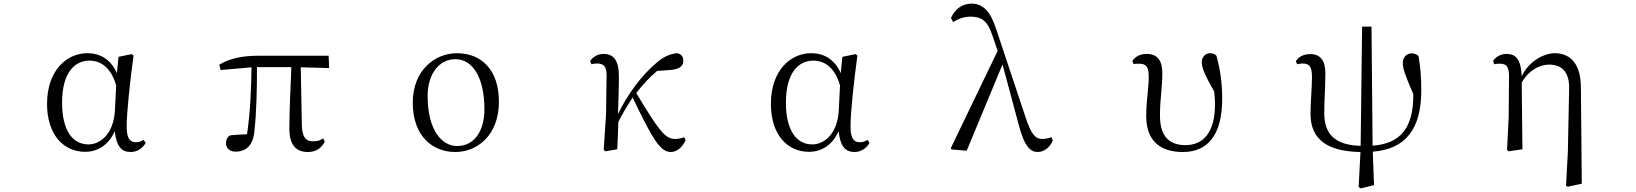

<svg xmlns="http://www.w3.org/2000/svg" viewBox="-20 -825 9040 1061"><path d="M451 14C513 14 578 -18 614 -100C624 -16 651 15 702 15C739 15 769 -7 785 -35L774 -52C760 -44 749 -39 731 -39C698 -39 680 -60 680 -127C680 -204 699 -380 718 -518L708 -526L635 -511L626 -421C592 -497 534 -531 462 -531C350 -531 240 -437 240 -251C240 -82 330 14 451 14ZM622 -353 615 -213C607 -82 532 -27 469 -27C379 -27 323 -107 323 -258C323 -425 394 -490 474 -490C535 -490 593 -454 622 -353Z M1682 15C1725 15 1756 -6 1775 -42L1766 -60C1750 -50 1735 -44 1710 -44C1672 -44 1650 -64 1648 -132L1642 -453L1799 -449L1796 -517H1410C1315 -517 1251 -502 1192 -468L1199 -438L1370 -453C1368 -337 1364 -211 1345 -83C1309 -82 1279 -80 1251 -77C1236 -67 1229 -54 1229 -34C1229 -6 1249 13 1282 13C1341 13 1380 -24 1386 -102C1398 -212 1400 -337 1400 -454H1590C1585 -328 1579 -205 1579 -114C1579 -21 1618 15 1682 15Z M2496 15C2615 15 2737 -75 2737 -263C2737 -439 2640 -531 2505 -531C2385 -531 2261 -438 2261 -258C2261 -70 2373 15 2496 15ZM2506 -18C2422 -18 2343 -105 2343 -295C2343 -415 2406 -498 2496 -498C2595 -498 2657 -391 2657 -221C2657 -106 2604 -18 2506 -18Z M3687 15C3718 15 3751 -9 3769 -51L3760 -67C3749 -62 3731 -57 3711 -57C3654 -57 3619 -107 3496 -311C3534 -360 3572 -400 3611 -433L3680 -438C3730 -441 3756 -456 3756 -490C3756 -516 3741 -526 3724 -531C3690 -528 3654 -518 3608 -478C3530 -413 3451 -310 3395 -195C3397 -264 3400 -334 3400 -398C3401 -493 3371 -527 3314 -527C3281 -527 3256 -509 3241 -488L3248 -470C3258 -473 3269 -474 3280 -474C3318 -474 3333 -456 3332 -402L3329 -192L3316 3L3326 11L3391 0C3394 -51 3395 -100 3397 -151C3427 -210 3446 -240 3476 -286C3588 -53 3629 15 3687 15Z M4451 14C4513 14 4578 -18 4614 -100C4624 -16 4651 15 4702 15C4739 15 4769 -7 4785 -35L4774 -52C4760 -44 4749 -39 4731 -39C4698 -39 4680 -60 4680 -127C4680 -204 4699 -380 4718 -518L4708 -526L4635 -511L4626 -421C4592 -497 4534 -531 4462 -531C4350 -531 4240 -437 4240 -251C4240 -82 4330 14 4451 14ZM4622 -353 4615 -213C4607 -82 4532 -27 4469 -27C4379 -27 4323 -107 4323 -258C4323 -425 4394 -490 4474 -490C4535 -490 4593 -454 4622 -353Z M5715 15C5749 15 5784 -12 5798 -49L5790 -67C5773 -60 5753 -57 5740 -57C5702 -57 5679 -81 5648 -175L5485 -664C5453 -764 5411 -805 5348 -805C5297 -805 5258 -775 5235 -726L5247 -703C5274 -720 5305 -733 5344 -733C5402 -733 5437 -711 5463 -632L5493 -544L5234 -6L5239 1L5322 8L5520 -469L5608 -141C5641 -11 5676 15 5715 15Z M6517 15C6650 15 6734 -74 6734 -280C6734 -369 6721 -451 6702 -517C6694 -526 6682 -531 6667 -531C6641 -531 6621 -510 6621 -481C6621 -450 6638 -411 6690 -318C6693 -292 6694 -269 6694 -246C6694 -92 6628 -23 6531 -23C6433 -23 6390 -80 6390 -188C6390 -275 6403 -342 6403 -420C6403 -487 6379 -527 6317 -527C6281 -527 6254 -513 6237 -488L6245 -470C6253 -473 6263 -473 6274 -473C6315 -473 6328 -455 6328 -398C6328 -341 6314 -267 6314 -184C6314 -45 6393 15 6517 15Z M7499 216 7573 198 7566 13C7744 0 7836 -109 7834 -331C7834 -397 7829 -459 7819 -514C7810 -525 7796 -530 7780 -530C7756 -530 7732 -512 7732 -476C7732 -449 7742 -415 7790 -305V-303C7791 -117 7718 -31 7565 -20L7559 -678H7507L7499 -19C7359 -23 7298 -82 7298 -199C7298 -277 7304 -345 7304 -420C7304 -489 7278 -526 7220 -526C7181 -526 7154 -509 7141 -487L7148 -470C7157 -472 7167 -474 7178 -474C7217 -474 7230 -456 7230 -399C7230 -338 7222 -266 7222 -196C7222 -50 7321 12 7498 15L7488 208Z M8634 201 8643 207 8721 190 8716 -345C8715 -485 8646 -531 8572 -531C8515 -531 8430 -490 8389 -403C8385 -500 8355 -527 8305 -527C8270 -527 8244 -509 8231 -488L8237 -470C8249 -473 8258 -473 8269 -473C8305 -473 8319 -456 8319 -403L8317 -178L8308 3L8317 11L8393 0L8389 -368C8426 -436 8488 -468 8540 -468C8608 -468 8654 -431 8651 -331L8644 16Z"/></svg>

Font: Harano Aji Mincho K1
Style: Regular
Weight: 400
Foundry: Masamichi Hosoda
Version: HaranoAjiMinchoK1-Regular version 20230610;ttx 4.39.4